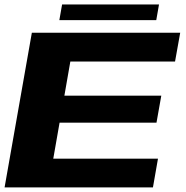

<svg xmlns="http://www.w3.org/2000/svg" viewBox="-26 -818 810 838"><path d="M-6 0H641.5L663.5 -125.5H206.5L234 -282.5H657L678 -400.5H255L281 -549.5H738L760.5 -675H113ZM233 -730H656L668 -798.5H245Z"/></svg>

Font: Anybody Expanded
Style: Bold Italic
Weight: 700
Width: 7
Italic angle: -10°
Version: Version 1.113;gftools[0.9.25]